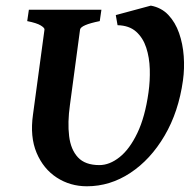

<svg xmlns="http://www.w3.org/2000/svg" viewBox="-20 -650 683 685"><path d="M518.1 -629.9Q555.7 -623 580.6 -596.7Q605.5 -570.3 618.9 -532Q632.3 -493.7 635.5 -449.7Q638.7 -405.8 632.8 -363.3Q617.2 -251 567.1 -165.8Q517.1 -80.6 444.8 -33Q372.6 14.6 290 14.6Q230.5 14.6 182.6 -16.4Q134.8 -47.4 110.6 -104.7Q86.4 -162.1 97.7 -241.2L138.7 -544.4Q139.6 -550.3 125.5 -559.1Q111.3 -567.9 77.1 -574.7L83 -615.2H341.8L335.9 -574.7Q268.1 -561 265.6 -544.4L229.5 -275.4Q220.7 -212.9 226.6 -164.6Q232.4 -116.2 258.1 -88.6Q283.7 -61 334.5 -61Q371.1 -61 406.7 -89.4Q442.4 -117.7 470 -175.3Q497.6 -232.9 509.8 -320.3Q515.6 -361.3 514.4 -403.1Q513.2 -444.8 501.7 -480Q490.2 -515.1 465.6 -537.1Q440.9 -559.1 399.4 -560.1L393.1 -596.2Z"/></svg>

Font: Gentium Book Plus
Style: Bold Italic
Weight: 700
Italic angle: -8°
Designer: Victor Gaultney, Annie Olsen, Iska Routamaa, Becca Hirsbrunner
Foundry: SIL International
Version: Version 6.101